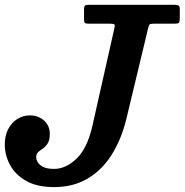

<svg xmlns="http://www.w3.org/2000/svg" viewBox="-53 -770 771 802"><path d="M-33 -166Q-33 -122 -11.2 -81.2Q10.5 -40.5 56 -14.5Q101.5 11.5 173 11.5Q252.5 11.5 312.5 -23.8Q372.5 -59 412.8 -122.5Q453 -186 474 -270L565 -649Q568 -662.5 570.8 -666.8Q573.5 -671 590.5 -671H675.5Q690.5 -671 694.2 -674.8Q698 -678.5 698 -693V-732Q698 -744.5 692 -747.2Q686 -750 675 -750H320Q306.5 -750 302.2 -746.8Q298 -743.5 298 -730V-689Q298 -676 302.2 -673.5Q306.5 -671 319.5 -671H406Q421 -671 424.5 -668.2Q428 -665.5 425 -653L332 -240Q310.5 -149 266.2 -106.8Q222 -64.5 173 -64.5Q142 -64.5 125.8 -73.5Q109.5 -82.5 103.8 -94Q98 -105.5 98 -112.5Q98 -127.5 106.8 -135Q115.5 -142.5 126.5 -150Q137.5 -157.5 146.2 -171Q155 -184.5 155 -211Q155 -245 131 -266.5Q107 -288 71.5 -288Q44 -288 20.2 -273.5Q-3.5 -259 -18.2 -231.8Q-33 -204.5 -33 -166Z"/></svg>

Font: Besley SemiBold
Style: Italic
Weight: 600
Italic angle: -13°
Designer: Owen Earl
Foundry: indestructible type*
Version: Version 2.001